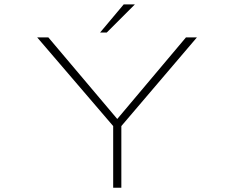

<svg xmlns="http://www.w3.org/2000/svg" viewBox="-20 -874 1090 894"><path d="M446 -722.5 556 -853.5H608L477 -722.5ZM507 0V-287L153 -700H205L526 -320L846 -700H897L545 -287V0Z"/></svg>

Font: League Mono Extended Thin
Style: Regular
Weight: 100
Width: 9
Designer: Tyler Finck
Foundry: The League of Moveable Type / Tyler Finck
Version: Version 2.210